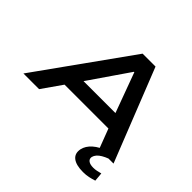

<svg xmlns="http://www.w3.org/2000/svg" viewBox="-234 -942 1377 1377"><g transform="rotate(45 454.0 -253.5)"><path d="M-28 0 476 -705H607L886 0H740L664 -200L724 -152H191L271 -200L131 0ZM524 -569 291 -230 257 -266H692L652 -232L528 -569ZM774 198Q703 198 669.5 171.5Q636 145 646 95Q655 54 692.5 20.5Q730 -13 802 -39L835 0Q811 9 790.5 21Q770 33 758 47Q746 61 742 77Q738 99 754.5 111.5Q771 124 804 124Q822 124 838.5 120.5Q855 117 874 112L880 179Q855 187 830 192.5Q805 198 774 198Z"/></g></svg>

Font: Nunito Sans 10pt Expanded
Style: Bold Italic
Weight: 700
Width: 7
Italic angle: -9°
Designer: Vernon Adams
Foundry: Vernon Adams
Version: Version 3.101;gftools[0.9.27]